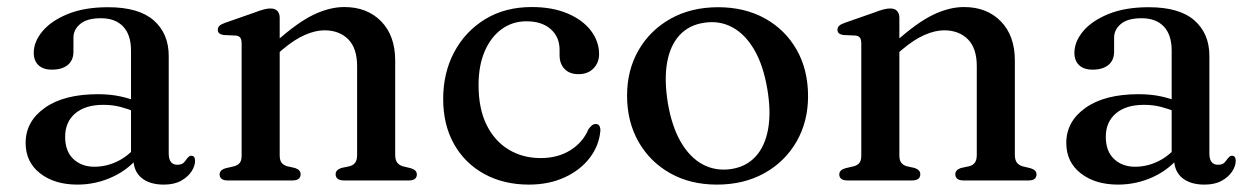

<svg xmlns="http://www.w3.org/2000/svg" viewBox="-20 -500 3467 532"><path d="M349.5 -61.5V-71.5L343 -75V-360Q343 -403.5 321.2 -426.5Q299.5 -449.5 259.5 -449.5Q221.5 -449.5 202.5 -433.8Q183.5 -418 183.5 -396V-357Q183.5 -333 167.8 -320Q152 -307 124 -307Q99.5 -307 86.5 -319.5Q73.5 -332 73.5 -353.5Q73.5 -384.5 97.8 -413.5Q122 -442.5 168 -461.2Q214 -480 279.5 -480Q364.5 -480 406 -443.5Q447.5 -407 447.5 -345V-75Q447.5 -58.5 453.8 -51Q460 -43.5 471 -43.5Q483.5 -43.5 489 -49.2Q494.5 -55 498 -60.5Q500.5 -63.5 503.2 -66Q506 -68.5 510 -68.5Q515.5 -68.5 518 -64.8Q520.5 -61 520.5 -54.5Q520.5 -40 510.5 -24.8Q500.5 -9.5 481.5 1Q462.5 11.5 434 11.5Q394.5 11.5 372 -7.2Q349.5 -26 349.5 -61.5ZM51 -104Q51 -163.5 104.2 -201.2Q157.5 -239 251.5 -239Q285.5 -239 314 -232.8Q342.5 -226.5 364 -217L356 -189.5Q335.5 -198 313.8 -203.8Q292 -209.5 266 -209.5Q216.5 -209.5 188.5 -185.8Q160.5 -162 160.5 -121Q160.5 -81 183.2 -59.5Q206 -38 241.5 -38Q275 -38 306 -53.2Q337 -68.5 359.5 -97L370 -73Q340 -32.5 293.2 -10.5Q246.5 11.5 194.5 11.5Q131 11.5 91 -19.8Q51 -51 51 -104Z M755 -450.5V-69.5Q755 -56 760.2 -49.2Q765.5 -42.5 775 -39.5L797.5 -34.5Q813 -29 813 -17.5Q813 0 790 0H611Q599.5 0 594 -4.5Q588.5 -9 588.5 -16.5Q588.5 -23 592.8 -27.2Q597 -31.5 606 -34L629.5 -39.5Q639.5 -42.5 644.5 -49Q649.5 -55.5 649.5 -69V-379Q649.5 -390.5 645.8 -395.5Q642 -400.5 633.5 -401.5L599.5 -403Q591 -404.5 587.2 -408Q583.5 -411.5 583.5 -417.5Q583.5 -424 587.8 -428.2Q592 -432.5 603 -436.5L686 -465.5Q701.5 -471.5 711.5 -474Q721.5 -476.5 729.5 -476.5Q742.5 -476.5 748.8 -469.5Q755 -462.5 755 -450.5ZM741 -344 721 -364 743 -383Q803 -437 848 -458.8Q893 -480.5 934 -480.5Q997.5 -480.5 1036.2 -440.8Q1075 -401 1075 -332.5V-71.5Q1075 -56.5 1080.8 -49.2Q1086.5 -42 1097 -39L1118 -34Q1126.5 -31.5 1130.8 -27.2Q1135 -23 1135 -16.5Q1135 -9 1129.8 -4.5Q1124.5 0 1112.5 0H933.5Q910 0 910 -17.5Q910 -29 925.5 -34.5L949 -39.5Q959.5 -42.5 964.5 -49.8Q969.5 -57 969.5 -71.5V-316.5Q969.5 -366.5 944.8 -391.2Q920 -416 879 -416Q854 -416 824.8 -403.2Q795.5 -390.5 762.5 -362.5Z M1640 -350Q1640 -326.5 1624.5 -310.5Q1609 -294.5 1583 -294.5Q1558 -294.5 1544.2 -309Q1530.5 -323.5 1530.5 -347V-362Q1530.5 -397.5 1506 -419.2Q1481.5 -441 1438.5 -441Q1400 -441 1370 -419.2Q1340 -397.5 1323 -357.8Q1306 -318 1306 -264.5Q1306 -199 1328.2 -154Q1350.5 -109 1389.5 -85.5Q1428.5 -62 1478 -62Q1526 -62 1560.8 -84Q1595.5 -106 1610.5 -142Q1617 -150.5 1621.2 -153.5Q1625.5 -156.5 1631 -156.5Q1638 -156.5 1641 -150.8Q1644 -145 1643.5 -137.5Q1640 -96.5 1614 -62.5Q1588 -28.5 1544.5 -8.5Q1501 11.5 1445.5 11.5Q1375.5 11.5 1321.8 -18Q1268 -47.5 1238 -100.8Q1208 -154 1208 -226Q1208 -298 1238.5 -355.5Q1269 -413 1324.2 -446.8Q1379.5 -480.5 1453.5 -480.5Q1511 -480.5 1553 -462.5Q1595 -444.5 1617.5 -414.8Q1640 -385 1640 -350Z M1970 -480Q2043.5 -480 2099.8 -448.8Q2156 -417.5 2187.5 -362Q2219 -306.5 2219 -233.5Q2219 -163 2187 -107.5Q2155 -52 2098 -20.2Q2041 11.5 1966.5 11.5Q1893 11.5 1837 -20Q1781 -51.5 1749.2 -107.2Q1717.5 -163 1717.5 -235Q1717.5 -306 1749.5 -361.2Q1781.5 -416.5 1838.2 -448.2Q1895 -480 1970 -480ZM2005 -31.5Q2047 -37.5 2073.2 -65.8Q2099.5 -94 2108.2 -141.8Q2117 -189.5 2106 -254Q2095 -319 2070 -362Q2045 -405 2009.5 -424.2Q1974 -443.5 1931.5 -437Q1889.5 -431 1863.2 -402.8Q1837 -374.5 1828.5 -327Q1820 -279.5 1830.5 -214.5Q1841.5 -149.5 1866.5 -106.5Q1891.5 -63.5 1927 -44.5Q1962.5 -25.5 2005 -31.5Z M2472 -450.5V-69.5Q2472 -56 2477.2 -49.2Q2482.5 -42.5 2492 -39.5L2514.5 -34.5Q2530 -29 2530 -17.5Q2530 0 2507 0H2328Q2316.5 0 2311 -4.5Q2305.5 -9 2305.5 -16.5Q2305.5 -23 2309.8 -27.2Q2314 -31.5 2323 -34L2346.5 -39.5Q2356.5 -42.5 2361.5 -49Q2366.5 -55.5 2366.5 -69V-379Q2366.5 -390.5 2362.8 -395.5Q2359 -400.5 2350.5 -401.5L2316.5 -403Q2308 -404.5 2304.2 -408Q2300.5 -411.5 2300.5 -417.5Q2300.5 -424 2304.8 -428.2Q2309 -432.5 2320 -436.5L2403 -465.5Q2418.5 -471.5 2428.5 -474Q2438.5 -476.5 2446.5 -476.5Q2459.5 -476.5 2465.8 -469.5Q2472 -462.5 2472 -450.5ZM2458 -344 2438 -364 2460 -383Q2520 -437 2565 -458.8Q2610 -480.5 2651 -480.5Q2714.5 -480.5 2753.2 -440.8Q2792 -401 2792 -332.5V-71.5Q2792 -56.5 2797.8 -49.2Q2803.5 -42 2814 -39L2835 -34Q2843.5 -31.5 2847.8 -27.2Q2852 -23 2852 -16.5Q2852 -9 2846.8 -4.5Q2841.5 0 2829.5 0H2650.5Q2627 0 2627 -17.5Q2627 -29 2642.5 -34.5L2666 -39.5Q2676.5 -42.5 2681.5 -49.8Q2686.5 -57 2686.5 -71.5V-316.5Q2686.5 -366.5 2661.8 -391.2Q2637 -416 2596 -416Q2571 -416 2541.8 -403.2Q2512.5 -390.5 2479.5 -362.5Z M3233 -61.5V-71.5L3226.5 -75V-360Q3226.5 -403.5 3204.8 -426.5Q3183 -449.5 3143 -449.5Q3105 -449.5 3086 -433.8Q3067 -418 3067 -396V-357Q3067 -333 3051.2 -320Q3035.5 -307 3007.5 -307Q2983 -307 2970 -319.5Q2957 -332 2957 -353.5Q2957 -384.5 2981.2 -413.5Q3005.5 -442.5 3051.5 -461.2Q3097.5 -480 3163 -480Q3248 -480 3289.5 -443.5Q3331 -407 3331 -345V-75Q3331 -58.5 3337.2 -51Q3343.5 -43.5 3354.5 -43.5Q3367 -43.5 3372.5 -49.2Q3378 -55 3381.5 -60.5Q3384 -63.5 3386.8 -66Q3389.5 -68.5 3393.5 -68.5Q3399 -68.5 3401.5 -64.8Q3404 -61 3404 -54.5Q3404 -40 3394 -24.8Q3384 -9.5 3365 1Q3346 11.5 3317.5 11.5Q3278 11.5 3255.5 -7.2Q3233 -26 3233 -61.5ZM2934.5 -104Q2934.5 -163.5 2987.8 -201.2Q3041 -239 3135 -239Q3169 -239 3197.5 -232.8Q3226 -226.5 3247.5 -217L3239.5 -189.5Q3219 -198 3197.2 -203.8Q3175.5 -209.5 3149.5 -209.5Q3100 -209.5 3072 -185.8Q3044 -162 3044 -121Q3044 -81 3066.8 -59.5Q3089.5 -38 3125 -38Q3158.5 -38 3189.5 -53.2Q3220.5 -68.5 3243 -97L3253.5 -73Q3223.5 -32.5 3176.8 -10.5Q3130 11.5 3078 11.5Q3014.5 11.5 2974.5 -19.8Q2934.5 -51 2934.5 -104Z"/></svg>

Font: Fraunces 11pt
Style: Regular
Weight: 400
Version: Version 1.000;[b76b70a41]